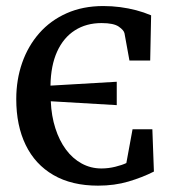

<svg xmlns="http://www.w3.org/2000/svg" viewBox="-20 -588 562 620"><path d="M296.5 11.5Q211.5 11.5 152.5 -22.8Q93.5 -57 63 -119.8Q32.5 -182.5 32.5 -268Q32.5 -330.5 51.5 -385Q70.5 -439.5 106.8 -480.8Q143 -522 195.2 -545.2Q247.5 -568.5 313.5 -568.5Q341.5 -568.5 368 -565Q394.5 -561.5 419.5 -555Q444.5 -548.5 468 -538.5L465 -392.5H398L382 -480.5Q380 -490.5 363.5 -502Q347 -513.5 308 -513.5Q258.5 -513.5 221.8 -490Q185 -466.5 164.5 -421.5Q144 -376.5 143 -311.5L357 -324V-248.5L144 -261Q146 -213.5 158.8 -173.8Q171.5 -134 193 -105Q214.5 -76 243.8 -60Q273 -44 307.5 -44Q330 -44 352.2 -49.5Q374.5 -55 388 -61.5L408 -170.5H472L477 -34Q439.5 -15 394.8 -1.8Q350 11.5 296.5 11.5Z"/></svg>

Font: Merriweather Medium
Style: Regular
Weight: 500
Version: Version 2.100